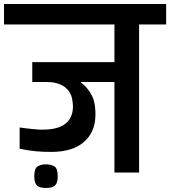

<svg xmlns="http://www.w3.org/2000/svg" viewBox="-56 -861 849 958"><path d="M173 77Q157 77 143.5 73Q130 69 122.5 56.5Q115 44 115 18Q115 -21 132 -31Q149 -41 173 -41Q198 -41 215 -31Q232 -21 232 18Q232 44 224.5 56.5Q217 69 203.5 73Q190 77 173 77ZM420 -282Q418 -200 361.5 -151.5Q305 -103 199 -103Q157 -103 120 -106.5Q83 -110 42 -119V-225Q76 -220 107.5 -217Q139 -214 154 -214Q212 -214 245.5 -229Q279 -244 293.5 -270Q308 -296 308 -328Q308 -348 303.5 -369.5Q299 -391 285 -409.5Q271 -428 244 -440Q217 -452 173 -452H105V-551H515V-739H-36V-841H773V-739H638V0H515V-452H348V-449Q379 -427 400.5 -388Q422 -349 420 -282Z"/></svg>

Font: Matangi
Style: Bold
Weight: 700
Designer: Prashant Pant
Foundry: The Graphic Ant
Version: Version 3.002